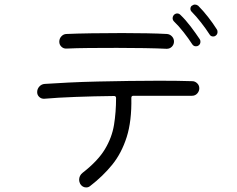

<svg xmlns="http://www.w3.org/2000/svg" viewBox="-20 -810 1040 842"><path d="M925 -653Q921 -650 915 -650Q904 -650 899 -659Q883 -684 861.5 -711.5Q840 -739 821 -758Q815 -764 815 -771Q815 -779 820 -784Q828 -790 835 -790Q842 -790 849 -785Q871 -763 892.5 -735.5Q914 -708 931 -681Q934 -677 934 -670Q934 -659 925 -653ZM850 -610Q846 -607 839 -607Q829 -607 823 -616Q807 -641 785 -669Q763 -697 743 -716Q737 -722 737 -731Q737 -737 742 -744Q749 -751 757 -751Q765 -751 771 -745Q794 -723 816 -694Q838 -665 856 -638Q859 -634 859 -627Q859 -616 850 -610ZM711 -596Q672 -598 613.5 -599Q555 -600 493 -600Q430 -600 371.5 -599.5Q313 -599 272 -597Q259 -596 249.5 -605Q240 -614 240 -627Q240 -641 249.5 -651Q259 -661 272 -661Q316 -663 381.5 -664Q447 -665 516 -665Q572 -665 624 -664Q676 -663 712 -661Q725 -660 734 -650.5Q743 -641 743 -628Q743 -615 734 -605.5Q725 -596 711 -596ZM375 6Q368 12 358 12Q342 12 332 -3Q327 -13 327 -21Q327 -40 342 -52Q409 -104 440 -155.5Q471 -207 480 -262.5Q489 -318 489 -380Q489 -389 480 -389Q392 -388 311.5 -385Q231 -382 175 -377Q162 -376 152.5 -384.5Q143 -393 143 -406Q143 -420 152.5 -430.5Q162 -441 176 -442Q221 -445 281 -448Q341 -451 409 -452.5Q477 -454 546 -455Q615 -456 678 -456Q720 -456 757 -455.5Q794 -455 823 -454Q835 -454 844.5 -445Q854 -436 854 -423Q854 -410 845 -400Q836 -390 822 -390H565Q556 -390 556 -381Q558 -279 535.5 -208.5Q513 -138 472 -87.5Q431 -37 375 6Z"/></svg>

Font: Kiwi Maru Light
Style: Regular
Weight: 300
Designer: Hiroki-Chan
Version: Version 1.100